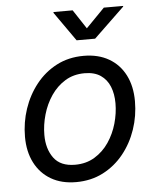

<svg xmlns="http://www.w3.org/2000/svg" viewBox="-54 -799 696 857"><g transform="rotate(-5 294.0 -370.5)"><path d="M252.9 11.7Q187.5 11.7 140.4 -15.9Q93.3 -43.5 67.9 -93.3Q42.5 -143.1 42.5 -209.5Q42.5 -273.9 62.7 -334.2Q83 -394.5 121.1 -442.6Q159.2 -490.7 213.1 -518.8Q267.1 -546.9 334.5 -546.9Q399.9 -546.9 447.3 -519.5Q494.6 -492.2 520 -442.4Q545.4 -392.6 545.4 -325.2Q545.4 -259.8 524.9 -199.5Q504.4 -139.2 466.1 -91.6Q427.7 -43.9 373.8 -16.1Q319.8 11.7 252.9 11.7ZM254.9 -65.9Q304.7 -65.9 342.8 -89.1Q380.9 -112.3 406.5 -150.1Q432.1 -188 445.1 -233.6Q458 -279.3 458 -323.7Q458 -365.7 444.8 -398.4Q431.6 -431.2 403.8 -450.2Q376 -469.2 332 -469.2Q282.7 -469.2 245.1 -446.3Q207.5 -423.3 181.6 -385.3Q155.8 -347.2 142.6 -301.3Q129.4 -255.4 129.4 -210Q129.4 -147.9 159.4 -106.9Q189.5 -65.9 254.9 -65.9ZM303.7 -753.4 359.9 -668 443.4 -753.4H530.3L529.3 -750L392.6 -618.7H309.6L217.3 -750L218.3 -753.4Z"/></g></svg>

Font: Inter 18pt
Style: Italic
Weight: 400
Italic angle: -9.3988°
Designer: Rasmus Andersson
Foundry: rsms
Version: Version 4.001;git-66647c0bb